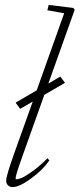

<svg xmlns="http://www.w3.org/2000/svg" viewBox="-20 -745 322 776"><path d="M30.8 11.2Q19.5 11.2 12.2 3.9Q4.9 -3.4 4.9 -15.6Q4.9 -33.7 37.6 -125.5L112.3 -334.5L61.5 -305.2L43 -330.1L128.4 -379.9L239.3 -691.4L171.4 -703.6L176.8 -725.1L276.4 -712.9L281.7 -705.1L175.3 -407.2L223.6 -435.5L242.7 -410.2L159.2 -361.8L72.3 -118.2Q43 -36.6 43 -24.4Q43 -20.5 47.4 -20.5Q54.2 -20.5 67.9 -26.1Q81.5 -31.7 110.8 -52.5Q140.1 -73.2 171.9 -105.5L179.7 -96.7Q151.9 -57.1 104.7 -22.9Q57.6 11.2 30.8 11.2Z"/></svg>

Font: Elstob ExtraLight
Style: Italic
Weight: 200
Italic angle: -20°
Designer: Peter S. Baker
Version: Version 1.015